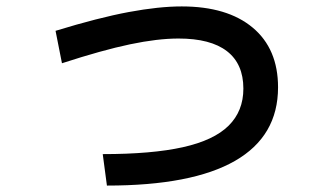

<svg xmlns="http://www.w3.org/2000/svg" viewBox="-20 -576 1040 598"><path d="M300 -96Q453 -96 549.5 -117.5Q646 -139 692 -184.5Q738 -230 738 -300Q738 -377 687 -416.5Q636 -456 536 -456Q471 -456 385 -438Q299 -420 173 -379L153 -480Q287 -521 381 -538.5Q475 -556 546 -556Q688 -556 767 -490Q846 -424 846 -304Q846 -152 712 -75Q578 2 313 2Z"/></svg>

Font: M PLUS 2 Medium
Style: Regular
Weight: 500
Designer: Coji Morishita
Foundry: UNDERFOREST DESIGN
Version: Version 1.001